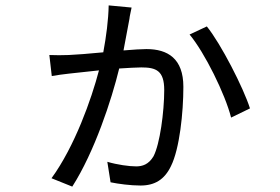

<svg xmlns="http://www.w3.org/2000/svg" viewBox="-20 -638 1040 712"><path d="M747 -540 683 -510C739 -443 815 -289 837 -202L907 -236C883 -312 799 -476 747 -540ZM163 -434 172 -356C190 -359 215 -363 236 -365L347 -377C319 -270 257 -95 171 23L248 54C330 -74 394 -268 422 -384C456 -386 485 -388 504 -388C559 -388 589 -376 589 -304C589 -224 573 -103 549 -58C531 -28 508 -21 485 -21C459 -21 415 -27 378 -38L390 38C419 44 464 50 501 50C554 50 590 28 614 -22C646 -86 660 -221 660 -316C660 -421 602 -456 523 -456C505 -456 474 -454 438 -451L460 -568C461 -580 465 -593 468 -610L383 -618C382 -564 374 -503 363 -444C311 -439 261 -435 235 -434C210 -433 188 -433 163 -434Z"/></svg>

Font: Noto Sans HK
Style: Regular
Weight: 400
Designer: Ryoko NISHIZUKA 西塚涼子 (kana, bopomofo & ideographs); Paul D. Hunt (Latin, Greek & Cyrillic); Sandoll Communications 산돌커뮤니
Foundry: Adobe
Version: Version 2.004;hotconv 1.0.118;makeotfexe 2.5.65603